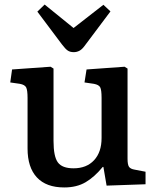

<svg xmlns="http://www.w3.org/2000/svg" viewBox="-20 -809 688 843"><path d="M262 14Q183 14 142 -30Q101 -74 101 -157V-379Q101 -413 95 -425Q89 -437 67 -441L25 -447L33 -504L202 -516L215 -508V-190Q215 -122 234 -96Q253 -70 303 -70Q360 -70 393 -105.5Q426 -141 426 -203V-379Q426 -414 420 -425.5Q414 -437 392 -441L351 -447L360 -504L527 -516L540 -508V-112Q540 -86 546.5 -76.5Q553 -67 572 -64L619 -55V0L448 6L434 -76H431Q395 -32 356 -9Q317 14 262 14ZM304 -580Q288 -580 277.5 -587Q267 -594 252 -614L144 -758L176 -789L303 -686L434 -788L465 -759L351 -607Q340 -592 328.5 -586Q317 -580 304 -580Z"/></svg>

Font: Literata 12pt Medium
Style: Regular
Weight: 500
Designer: Latin by Veronika Burian and Jose Scaglione. Greek by Irene Vlachou. Cyrillic by Vera Evstafieva.
Foundry: TypeTogether
Version: Version 3.002